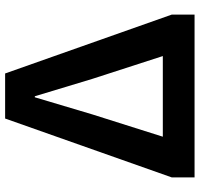

<svg xmlns="http://www.w3.org/2000/svg" viewBox="-35 -745 780 750"><g transform="rotate(-90 355.0 -370.0)"><path d="M37 0H673V-89L443 -740H267L37 -89ZM196 -124 283 -399 350 -624H354L422 -399L511 -124Z"/></g></svg>

Font: Noto Sans T Chinese Bold
Style: Bold
Weight: 700
Designer: Ryoko NISHIZUKA (kana & ideographs); Paul D. Hunt (Latin, Greek & Cyrillic); Wenlong ZHANG (bopomofo); Sandoll Communica
Foundry: Adobe Systems Incorporated
Version: Version 1.000;PS 1;hotconv 1.0.78;makeotf.lib2.5.61930